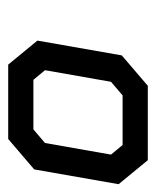

<svg xmlns="http://www.w3.org/2000/svg" viewBox="25 -766 389 480"><g transform="rotate(90 220.0 -525.5)"><path d="M81 -424 118 -635 194 -700H380L440 -627L403 -416L327 -351H141ZM303 -414 337 -443 366 -608 342 -637H218L184 -608L155 -443L179 -414Z"/></g></svg>

Font: Chakra Petch
Style: Italic
Weight: 400
Italic angle: -10°
Designer: Katatrad Aksorn Co.,Ltd.
Foundry: Cadson Demak Co.,Ltd.
Version: Version 1.000; ttfautohint (v1.6)